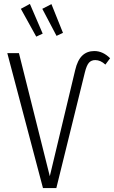

<svg xmlns="http://www.w3.org/2000/svg" viewBox="-20 -955 579 975"><path d="M131.8 -935.1 196.8 -784.2 164.1 -769 85.9 -910.2ZM241.2 -934.1 299.8 -788.1 267.1 -772.9 194.8 -910.2ZM198.2 0 17.1 -685.1H76.2L232.9 -60.1L361.8 -599.1Q373.5 -649.4 397.7 -672.6Q421.9 -695.8 459 -695.8Q502.4 -695.8 539.1 -659.2L515.1 -627Q490.7 -649.9 463.9 -649.9Q443.8 -649.9 431.9 -636.7Q419.9 -623.5 411.1 -587.9L266.1 0Z"/></svg>

Font: Fira Sans Compressed Light
Style: Regular
Weight: 300
Width: 1
Designer: Carrois Corporate & Edenspiekermann AG
Foundry: Carrois Corporate GbR & Edenspiekermann AG
Version: Version 4.203;PS 004.203;hotconv 1.0.88;makeotf.lib2.5.64775